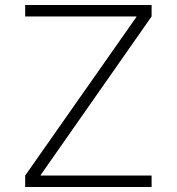

<svg xmlns="http://www.w3.org/2000/svg" viewBox="-20 -750 709 770"><path d="M81 0V-46L527 -682V-684H81V-730H588V-684L143 -48V-46H588V0Z"/></svg>

Font: M PLUS 1 Light
Style: Regular
Weight: 300
Designer: Coji Morishita
Foundry: UNDERFOREST DESIGN
Version: Version 1.001